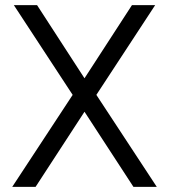

<svg xmlns="http://www.w3.org/2000/svg" viewBox="-20 -731 660 751"><path d="M34.2 -710.9 264.2 -359.9 27.8 0H119.1L310.5 -293.9L502 0H593.3L356.9 -359.9L586.9 -710.9H496.1L310.5 -424.8L125 -710.9Z"/></svg>

Font: Vazirmatn Light
Style: Regular
Weight: 300
Designer: Saber Rastikerdar
Foundry: Saber Rastikerdar
Version: Version 33.003